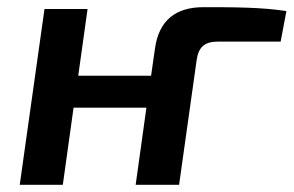

<svg xmlns="http://www.w3.org/2000/svg" viewBox="-20 -515 818 535"><path d="M547 -495C468 -495 423 -457 412 -381L401 -304H198L224 -490H104L35 0H155L185 -215H388L358 0H479L528 -348C533 -384 551 -399 586 -399H762L778 -484C711 -495 625 -495 547 -495Z"/></svg>

Font: Exo 2 Semi Bold
Style: Italic
Weight: 600
Italic angle: -8°
Designer: Natanael Gama
Version: Version 1.001;PS 001.001;hotconv 1.0.88;makeotf.lib2.5.64775